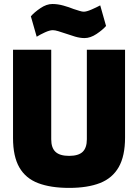

<svg xmlns="http://www.w3.org/2000/svg" viewBox="-20 -922 687 955"><path d="M323.7 12.6Q232 12.6 169.8 -11.1Q107.6 -34.7 76.2 -89.3Q44.8 -143.9 44.8 -235.5V-674.5H234.8V-229.2Q234.8 -186.5 256.2 -166.6Q277.6 -146.7 323.7 -146.7Q370.3 -146.7 391.2 -166.8Q412 -186.9 412 -229.2V-674.5H602V-237.7Q602 -146.1 570.6 -90.9Q539.2 -35.8 477.5 -11.6Q415.9 12.6 323.7 12.6ZM400.5 -732.6Q378.5 -732.6 353.4 -739.9Q328.3 -747.3 304.6 -755.7Q285.8 -762 269.6 -767Q253.5 -771.9 242.5 -771.9Q227.5 -771.9 203.5 -761Q179.5 -750 162.5 -739.3L133.5 -840.9Q150.5 -860.7 181 -881.4Q211.5 -902.1 240.5 -902.1Q267.5 -902.1 295.5 -894.2Q323.6 -886.4 346.3 -877.1Q361.7 -872.2 375.1 -868Q388.5 -863.8 396.5 -863.8Q410.5 -863.8 435.5 -874.7Q460.5 -885.6 478.5 -895.3L507.5 -792.8Q490.5 -773.3 460 -752.9Q429.5 -732.6 400.5 -732.6Z"/></svg>

Font: TitilliumWeb ExtraLight
Style: Regular
Weight: 400
Designer: Mohamed Gaber, Accademia di Belle Arti di Urbino and others
Foundry: Kief Type Foundry, Accademia di Belle Arti di Urbino and others
Version: Version 3.000; ttfautohint (v1.8.2)